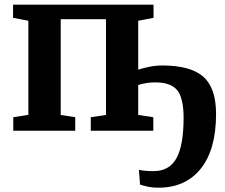

<svg xmlns="http://www.w3.org/2000/svg" viewBox="-20 -576 993 846"><path d="M38.5 0V-59.5L105 -70V-484.5L37.5 -497.5V-555.5H656.5V-497.5L589 -484.5V-269Q611 -276.5 639.5 -282Q668 -287.5 695 -287.5Q819.5 -287.5 875.8 -238Q932 -188.5 932 -74Q932 83 864.8 167Q797.5 251 678.5 251Q651 251 629 246Q607 241 597 237L592 172Q600 174.5 615.8 176.2Q631.5 178 656.5 178Q726 178 757.5 121.2Q789 64.5 789 -57Q789 -143 761.2 -178Q733.5 -213 663.5 -213Q625 -213 589 -201.5V-69.5L655.5 -59.5V0H380V-59.5L447 -69.5V-491.5H247.5V-69.5L311.5 -59.5V0Z"/></svg>

Font: Merriweather
Style: Bold
Weight: 700
Designer: Eben Sorkin
Foundry: Eben Sorkin
Version: Version 2.100; ttfautohint (v1.7.19-72a1) -l 8 -r 50 -G 200 